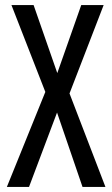

<svg xmlns="http://www.w3.org/2000/svg" viewBox="-20 -734 440 754"><path d="M394 0H304L204 -292L94 0H7L158 -373L25 -714H112L205 -447L299 -714H387L253 -367Z"/></svg>

Font: Noto Sans Ethiopic ExtraCondensed
Style: Regular
Weight: 400
Width: 2
Designer: Monotype Design Team
Foundry: Monotype Imaging Inc.
Version: Version 2.102; ttfautohint (v1.8.4.7-5d5b)